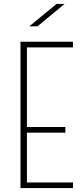

<svg xmlns="http://www.w3.org/2000/svg" viewBox="-20 -964 429 984"><path d="M85 -750H354V-721H118V-313H315V-284H118V-29H354V0H85ZM270 -944H311L172 -829H130Z"/></svg>

Font: Poiret One
Style: Regular
Weight: 400
Designer: Denis Masharov
Foundry: Denis Masharov
Version: Version 1.001